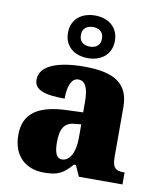

<svg xmlns="http://www.w3.org/2000/svg" viewBox="-90 -885 806 967"><g transform="rotate(10 313.0 -402.0)"><path d="M318 -596C385 -596 438 -634 438 -705C438 -776 385 -814 318 -814C251 -814 198 -776 198 -705C198 -634 251 -596 318 -596ZM318 -655C289 -655 264 -669 264 -705C264 -741 289 -755 318 -755C347 -755 372 -741 372 -705C372 -669 347 -655 318 -655ZM199 10C270 10 298 -4 343 -56H353L378 0H601V-61H597C552 -61 538 -77 538 -131V-383C538 -507 461 -551 308 -551C185 -551 83 -521 83 -445C83 -394 133 -375 239 -375C239 -446 259 -482 291 -482C326 -482 343 -449 343 -375V-323L262 -320C114 -315 41 -265 41 -155C41 -43 112 10 199 10ZM278 -71C251 -71 239 -99 239 -152C239 -220 257 -255 313 -259L344 -262V-191C344 -118 318 -71 278 -71Z"/></g></svg>

Font: Noto Serif Lao Black
Style: Regular
Weight: 900
Designer: Monotype Design Team
Foundry: Monotype Imaging Inc.
Version: Version 2.003